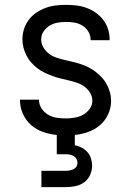

<svg xmlns="http://www.w3.org/2000/svg" viewBox="-20 -548 540 788"><path d="M150 220V153H250Q258 153 266 151.5Q274 150 281.5 146.5Q289 143 293.5 136Q298 129 298 121Q298 112 294 104.5Q290 97 282.5 92.5Q275 88 266.5 86.5Q258 85 250 85H213V6Q184 3 156.5 -6.5Q129 -16 107.5 -35Q86 -54 74 -81Q62 -108 62 -136V-139H140V-138Q140 -119 150.5 -103Q161 -87 177 -77.5Q193 -68 211.5 -65Q230 -62 249 -62Q267 -62 285.5 -65Q304 -68 320 -76.5Q336 -85 347.5 -100.5Q359 -116 359 -134Q359 -152 349.5 -167.5Q340 -183 326 -193Q312 -203 295.5 -208.5Q279 -214 262 -218Q245 -222 228.5 -226Q212 -230 195.5 -236Q179 -242 163.5 -249.5Q148 -257 134 -267.5Q120 -278 108.5 -291Q97 -304 89 -319.5Q81 -335 76.5 -352Q72 -369 72 -386Q72 -408 78.5 -428.5Q85 -449 98 -466.5Q111 -484 129 -496Q147 -508 167 -515.5Q187 -523 208.5 -525.5Q230 -528 251 -528Q273 -528 294 -525.5Q315 -523 335.5 -515.5Q356 -508 373.5 -495.5Q391 -483 404 -466Q417 -449 423.5 -428Q430 -407 430 -386V-383H352V-384Q352 -402 343 -417.5Q334 -433 319 -442.5Q304 -452 286.5 -455Q269 -458 251 -458Q234 -458 216.5 -455Q199 -452 184 -443Q169 -434 159 -419Q149 -404 149 -386Q149 -369 158 -353.5Q167 -338 181 -327.5Q195 -317 211.5 -311.5Q228 -306 245 -302Q262 -298 279 -294Q296 -290 312.5 -284.5Q329 -279 344.5 -271Q360 -263 373.5 -252.5Q387 -242 399 -229Q411 -216 419 -200.5Q427 -185 431.5 -168Q436 -151 436 -134Q436 -106 424 -79.5Q412 -53 390.5 -34.5Q369 -16 342 -6.5Q315 3 287 6V48Q302 51 315.5 58Q329 65 339 76.5Q349 88 353.5 102.5Q358 117 358 132Q358 152 349.5 170.5Q341 189 325 200.5Q309 212 289.5 216Q270 220 250 220Z"/></svg>

Font: Iosevka Curly
Style: Regular
Weight: 400
Monospace: yes
Designer: Belleve Invis
Foundry: Belleve Invis
Version: Version 22.1.2; ttfautohint (v1.8.4)